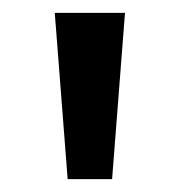

<svg xmlns="http://www.w3.org/2000/svg" viewBox="-20 -978 279 298"><path d="M85 -700 65 -958H174L154 -700Z"/></svg>

Font: Noto Sans Khmer UI Medium
Style: Regular
Weight: 500
Designer: Danh Hong and the Monotype Design Team
Foundry: Monotype Imaging Inc.
Version: Version 2.002; ttfautohint (v1.8.4.7-5d5b)